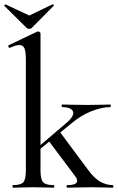

<svg xmlns="http://www.w3.org/2000/svg" viewBox="-36 -871 547 891"><path d="M24 -12Q61 -12 72.5 -25.5Q84 -39 84 -81V-595Q84 -631 77.5 -646.5Q71 -662 54 -662Q37 -662 10 -649H9Q5 -649 3 -654Q1 -659 4 -661L136 -724L141 -725Q145 -725 148.5 -722Q152 -719 152 -715V-81Q152 -39 164 -25.5Q176 -12 213 -12Q216 -12 216 -6Q216 0 213 0Q188 0 174 -1L119 -2L62 -1Q48 0 24 0Q22 0 22 -6Q22 -12 24 -12ZM276 -12Q322 -12 322 -32Q322 -41 313 -53L188 -220L241 -260L374 -81Q401 -44 429 -28Q457 -12 488 -12Q490 -12 490 -6Q490 0 488 0Q463 0 449 -1L393 -2L320 -1Q304 0 276 0Q273 0 273 -6Q273 -12 276 -12ZM124 -174 274 -302Q304 -328 304 -347Q304 -359 290.5 -366.5Q277 -374 252 -374Q250 -374 250 -380Q250 -386 252 -386Q280 -386 296 -385L370 -384L438 -385Q452 -386 476 -386Q478 -386 478 -380Q478 -374 476 -374Q437 -374 388.5 -355Q340 -336 295 -298L129 -162ZM-16 -845Q-16 -847 -13.5 -849Q-11 -851 -9 -850L100 -799L208 -851Q210 -852 213 -848.5Q216 -845 213 -844L111 -741Q107 -737 100 -737Q92 -737 88 -741L-15 -843Z"/></svg>

Font: Cormorant Garamond Medium
Style: Regular
Weight: 500
Designer: Christian Thalmann (Catharsis Fonts)
Foundry: Catharsis Fonts
Version: Version 4.000